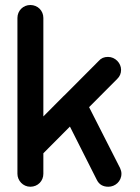

<svg xmlns="http://www.w3.org/2000/svg" viewBox="-20 -728 545 748"><path d="M47.9 -354.5V-151.9V-50.8C47.9 -24.9 69.3 -0.5 98.1 -0.5C127.9 -0.5 148.9 -23.4 148.9 -50.8V-130.9L252.4 -234.9L356.9 -27.8C366.2 -8.8 381.3 -0.5 402.3 -0.5C428.2 -0.5 453.1 -21 453.1 -51.3C453.1 -58.6 451.2 -65.9 447.8 -73.2L327.1 -310.5L436.5 -420.4C446.8 -430.2 451.7 -441.9 451.7 -456.1C451.7 -481.9 429.2 -506.3 400.9 -506.3C385.7 -506.3 374 -501.5 365.2 -491.2L232.4 -357.9C231.4 -357.4 229.5 -355.5 227.1 -353L148.9 -274.4V-658.2C148.9 -686 127.4 -708.5 98.1 -708.5C70.3 -708.5 47.9 -686.5 47.9 -658.2Z"/></svg>

Font: LOB TGL 0-17
Style: Regular
Weight: 400
Designer: Peter Wiegel + adaptations and expanded glyphset by Studio LOB
Foundry: Peter Wiegel + adaptations and expanded glyphset by Studio LOB
Version: Version 1.003;Glyphs 3.1.2 (3151)